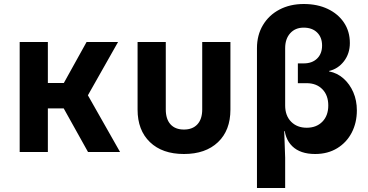

<svg xmlns="http://www.w3.org/2000/svg" viewBox="-20 -760 1840 960"><path d="M78.4 0V-550H219.3V-345.1H299.2L412.9 -550H570.3L419.5 -283.5L580.3 0H420.1L298.5 -218.1H219.3V0Z M899.8 10Q791.3 10 729.6 -49.5Q667.9 -108.9 667.9 -211.9V-550H808.9V-212.7Q808.9 -164.6 832.4 -138.5Q855.9 -112.3 899.8 -112.3Q943.1 -112.3 967.1 -138.5Q991.1 -164.6 991.1 -212.7V-550H1132.1V-211.9Q1132.1 -108.1 1069.8 -49Q1007.6 10 899.8 10Z M1264.8 180V-518.8Q1264.8 -584.4 1294.6 -634.4Q1324.5 -684.5 1377.4 -712.2Q1430.4 -740 1499 -740Q1566.8 -740 1618.7 -715.4Q1670.5 -690.8 1699.9 -646.9Q1729.3 -603 1729.3 -544.9Q1729.3 -492.3 1699.9 -453.9Q1670.4 -415.6 1625.4 -405.2V-403Q1666.1 -395.3 1697.5 -367.5Q1728.9 -339.6 1746.6 -298.5Q1764.3 -257.5 1764.3 -208.2Q1764.3 -146.5 1738.7 -97Q1713 -47.5 1665.9 -18.8Q1618.7 10 1555.7 10Q1481.1 10 1441.2 -29Q1401.2 -68.1 1401.2 -137.9L1434.3 -104.5H1401.1L1405.8 28.5V180ZM1513.5 -121.3Q1562.1 -121.3 1591.7 -151.4Q1621.4 -181.6 1621.4 -232.7Q1621.4 -283.8 1591.7 -314Q1562.1 -344.1 1513.3 -344.1H1469.3V-443H1498.2Q1540.8 -443 1565.6 -467.3Q1590.4 -491.6 1590.4 -532.4Q1590.4 -573.2 1565.6 -597.5Q1540.8 -621.8 1498.2 -621.8Q1456.3 -621.8 1431.1 -593.8Q1405.8 -565.9 1405.8 -518.8V-232.7Q1405.8 -181.6 1435.6 -151.4Q1465.5 -121.3 1513.5 -121.3Z"/></svg>

Font: JetBrains Mono
Style: Regular
Weight: 400
Monospace: yes
Designer: Philipp Nurullin, Konstantin Bulenkov
Foundry: JetBrains
Version: Version 2.305